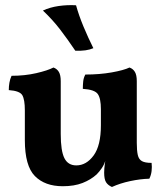

<svg xmlns="http://www.w3.org/2000/svg" viewBox="-20 -736 650 765"><path d="M230 6Q159 6 119 -34.5Q79 -75 79 -178V-296Q79 -339 69 -356.5Q59 -374 15 -377Q15 -392 17.5 -406.5Q20 -421 26 -434Q79 -434 124.5 -444.5Q170 -455 193 -467Q207 -462 214.5 -449.5Q222 -437 222 -413V-202Q222 -135 236.5 -106Q251 -77 284 -77Q324 -77 353 -116.5Q382 -156 382 -237V-301Q382 -344 369.5 -361.5Q357 -379 310 -382Q310 -397 311.5 -411.5Q313 -426 320 -439Q377 -439 425 -447.5Q473 -456 496 -467Q510 -462 517.5 -449.5Q525 -437 525 -413V-134L401 -98Q395 -80 385.5 -66Q376 -52 365 -41Q342 -20 309 -7Q276 6 230 6ZM426 9Q410 2 402.5 -10Q395 -22 395 -48Q395 -64 398 -85.5Q401 -107 407 -130L525 -167Q525 -136 529 -118.5Q533 -101 545.5 -94Q558 -87 584 -87Q586 -71 584 -54.5Q582 -38 575 -24Q539 -23 499 -14.5Q459 -6 426 9ZM280 -534Q249 -580 219.5 -618.5Q190 -657 151 -694Q179 -707 213.5 -712Q248 -717 283 -715Q294 -675 312.5 -630.5Q331 -586 352 -544Q338 -538 320.5 -535.5Q303 -533 280 -534Z"/></svg>

Font: Vollkorn
Style: Bold
Weight: 700
Designer: Friedrich Althausen
Foundry: Friedrich Althausen
Version: Version 5.000